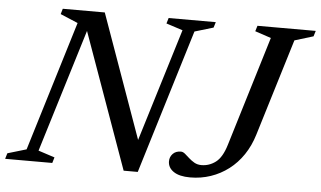

<svg xmlns="http://www.w3.org/2000/svg" viewBox="-68 -753 1403 840"><g transform="rotate(5 633.5 -333.0)"><path d="M563.5 -104.5 539.5 -88 705 -628 632.5 -651.5 640 -676H847L839.5 -651.5L757.5 -627L564 6.5H502L277.5 -621L297.5 -616L123.5 -48.5L195.5 -25L188 0H-19L-11.5 -25L71 -49.5L245 -619.5L168 -652L175 -676H359.5ZM1066.5 -201Q1051.5 -151.5 1025 -112.2Q998.5 -73 962.8 -45.8Q927 -18.5 884.2 -4Q841.5 10.5 794 10.5Q746.5 10.5 721.2 -6.8Q696 -24 696 -52Q696 -71 709 -84.8Q722 -98.5 744.5 -98.5Q753.5 -98.5 762.8 -90.8Q772 -83 783 -73Q794 -63 807.5 -55.2Q821 -47.5 838.5 -47.5Q873 -47.5 901.2 -68.8Q929.5 -90 946.5 -146.5L1093 -628L1022.5 -651.5L1030 -676H1286L1278.5 -651.5L1196.5 -626.5Z"/></g></svg>

Font: Newsreader 16pt Medium
Style: Italic
Weight: 500
Italic angle: -17°
Designer: Hugues Gentile
Foundry: Production Type
Version: Version 1.003